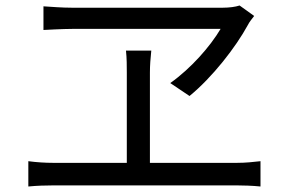

<svg xmlns="http://www.w3.org/2000/svg" viewBox="-20 -712 1040 698"><path d="M904 -654 851 -692C836 -687 813 -684 791 -684C699 -684 319 -684 240 -684C206 -684 169 -687 138 -689V-603C138 -603 208 -607 245 -607C312 -607 704 -607 782 -607C744 -543 675 -464 599 -410L669 -363C752 -431 837 -540 881 -621C887 -633 895 -642 904 -654ZM83 -126V-34C114 -37 145 -38 173 -38H842C862 -38 899 -37 927 -34V-126C900 -123 873 -120 842 -120H525V-448C525 -474 527 -499 530 -528H438C441 -500 441 -471 441 -448V-120H173C144 -120 113 -122 83 -126Z"/></svg>

Font: Noto Sans CJK HK
Style: Regular
Weight: 400
Designer: Ryoko NISHIZUKA 西塚涼子 (kana, bopomofo & ideographs); Paul D. Hunt (Latin, Greek & Cyrillic); Sandoll Communications 산돌커뮤니
Foundry: Adobe
Version: Version 2.004;hotconv 1.0.118;makeotfexe 2.5.65603